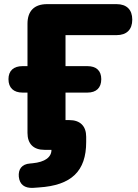

<svg xmlns="http://www.w3.org/2000/svg" viewBox="-20 -725 668 929"><path d="M168 182C326 172 397 103 397 -38V-63C397 -115 368 -144 315 -144H297V-277H403C446 -277 470 -300 470 -342C470 -383 446 -405 403 -405H297V-555H544C593 -555 620 -582 620 -630C620 -678 593 -705 544 -705H208C146 -705 113 -672 113 -610V-405H89C46 -405 21 -383 21 -342C21 -300 46 -277 89 -277H113V-82C113 -29 142 0 195 0H229C229 35 199 59 137 65L126 66C84 69 68 95 71 130C75 168 99 186 140 184Z"/></svg>

Font: Nunito Black
Style: Regular
Weight: 900
Designer: Vernon Adams
Foundry: Vernon Adams
Version: Version 3.602